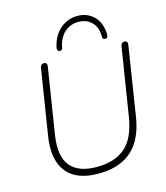

<svg xmlns="http://www.w3.org/2000/svg" viewBox="-134 -1033 987 1142"><g transform="rotate(-15 360.0 -461.5)"><path d="M330 8Q264 8 215 -10.5Q166 -29 136 -66.5Q106 -104 96 -159.5Q86 -215 98 -288L162 -690Q164 -701 170 -706Q176 -711 186 -711Q196 -711 200.5 -704.5Q205 -698 203 -686L139 -282Q119 -156 168 -94.5Q217 -33 330 -33Q443 -33 507 -89Q571 -145 591 -270L658 -690Q660 -701 666 -706Q672 -711 682 -711Q692 -711 696.5 -704.5Q701 -698 699 -686L632 -261Q618 -171 580.5 -111.5Q543 -52 480.5 -22Q418 8 330 8ZM295 -756Q288 -757 284 -763.5Q280 -770 282 -780Q297 -851 343.5 -891Q390 -931 450 -931Q512 -931 552.5 -889.5Q593 -848 593 -774Q593 -766 589 -761.5Q585 -757 577 -756Q572 -756 568 -757.5Q564 -759 562 -763Q560 -767 560 -773Q560 -831 528.5 -863Q497 -895 447 -895Q396 -895 360.5 -862.5Q325 -830 314 -771Q313 -766 310.5 -762.5Q308 -759 304 -757.5Q300 -756 295 -756Z"/></g></svg>

Font: Nunito ExtraLight
Style: Italic
Weight: 200
Italic angle: -9°
Designer: Vernon Adams
Foundry: Vernon Adams
Version: Version 3.602